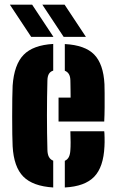

<svg xmlns="http://www.w3.org/2000/svg" viewBox="-20 -799 499 828"><path d="M34.5 -168Q33.5 -185 33 -220.2Q32.5 -255.5 32.5 -297Q32.5 -338.5 33 -375Q33.5 -411.5 34.5 -430Q41 -520.5 81.8 -562.5Q122.5 -604.5 209.5 -609.5V-494.5Q197 -490.5 191 -480.5Q185 -470.5 184.5 -453Q183.5 -417.5 183 -379.2Q182.5 -341 182.5 -301.8Q182.5 -262.5 183 -224.8Q183.5 -187 184.5 -152Q185 -133.5 191 -122.2Q197 -111 209.5 -106V9.5Q121.5 4 80.5 -37.5Q39.5 -79 34.5 -168ZM259.5 9.5V-105.5Q271 -110.5 276.8 -121.8Q282.5 -133 283.5 -152Q284.5 -164 284.5 -185.5Q284.5 -207 283.5 -233H429.5Q430.5 -228 431 -206.2Q431.5 -184.5 430.5 -168Q426.5 -78.5 386.2 -36.8Q346 5 259.5 9.5ZM232.5 -275V-378H284.5Q284.5 -396 284.2 -412Q284 -428 283.8 -439Q283.5 -450 283.5 -453Q283 -469.5 277 -479.5Q271 -489.5 259.5 -494V-609Q346.5 -604.5 386.2 -563.8Q426 -523 430.5 -436Q431 -425 431.2 -397.2Q431.5 -369.5 431.2 -336.2Q431 -303 429.5 -275ZM114.5 -640 22.5 -779H118.5L210.5 -640ZM254.5 -640 162.5 -779H258.5L350.5 -640Z"/></svg>

Font: Big Shoulders Stencil Display Thin Black
Style: Regular
Weight: 900
Version: Version 2.001